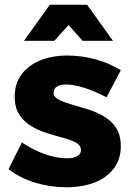

<svg xmlns="http://www.w3.org/2000/svg" viewBox="-20 -782 557 809"><path d="M429 -372Q379 -398 335 -412Q291 -426 257 -426Q235 -426 220.5 -417.5Q206 -409 206 -391Q206 -373 226.5 -362.5Q247 -352 279.5 -342.5Q312 -333 348 -322Q384 -311 416.5 -292.5Q449 -274 469 -243.5Q489 -213 489 -166Q489 -111 459.5 -72Q430 -33 378.5 -13Q327 7 260 7Q192 7 129 -12Q66 -31 16 -69L72 -182Q119 -150 169 -132.5Q219 -115 264 -115Q281 -115 293.5 -119Q306 -123 313.5 -130.5Q321 -138 321 -150Q321 -169 301 -180.5Q281 -192 249 -200.5Q217 -209 181 -220Q145 -231 113.5 -249.5Q82 -268 62 -298Q42 -328 42 -375Q42 -431 71.5 -469.5Q101 -508 150.5 -528Q200 -548 264 -548Q323 -548 381 -532.5Q439 -517 489 -486ZM190 -762H347L456 -610H328L223 -728H315L209 -610H81Z"/></svg>

Font: Alexandria
Style: Bold
Weight: 700
Designer: Mohamed Gaber
Foundry: Kief Type Foundry
Version: Version 5.100